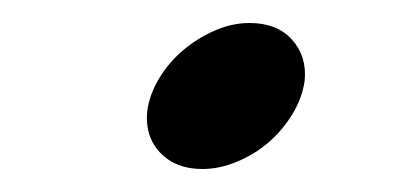

<svg xmlns="http://www.w3.org/2000/svg" viewBox="-20 -131 343 167"><path d="M156 16Q133 16 119.5 2Q106 -12 108 -34Q110 -49 118.5 -63Q127 -77 139.5 -87.5Q152 -98 167 -104.5Q182 -111 197 -111Q221 -111 234 -96.5Q247 -82 245 -61Q243 -46 234.5 -32Q226 -18 214 -7.5Q202 3 186.5 9.5Q171 16 156 16Z"/></svg>

Font: DG Didot
Style: Bold Italic
Weight: 700
Designer: David Gatwood, Takis Katsoulidis, and George D. Matthiopoulos
Foundry: David Gatwood
Version: Version 1.0